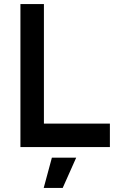

<svg xmlns="http://www.w3.org/2000/svg" viewBox="-20 -720 573 940"><path d="M194 200H287L353 52H234ZM80 0H518V-115H195V-700H80Z"/></svg>

Font: Unageo
Style: SemiBold
Weight: 600
Designer: Richard Sepsi
Foundry: Richard Sepsi
Version: Version 2.000